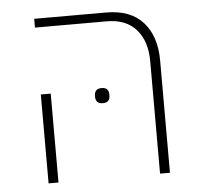

<svg xmlns="http://www.w3.org/2000/svg" viewBox="-47 -646 731 695"><g transform="rotate(-5 319.0 -299.0)"><path d="M323 -272Q309 -272 303 -279Q297 -286 297 -296V-303Q297 -313 303 -320Q309 -327 323 -327Q337 -327 343 -320Q349 -313 349 -303V-296Q349 -286 343 -279Q337 -272 323 -272ZM507 -409Q507 -481 470 -523.5Q433 -566 363 -566H102V-598H364Q452 -598 497.5 -547Q543 -496 543 -408V0H507ZM102 -323H138V0H102Z"/></g></svg>

Font: IBM Plex Sans Hebrew ExtraLight
Style: Regular
Weight: 200
Designer: Mike Abbink, Paul van der Laan, Pieter van Rosmalen, Yanek Iontef
Foundry: Bold Monday
Version: Version 1.2